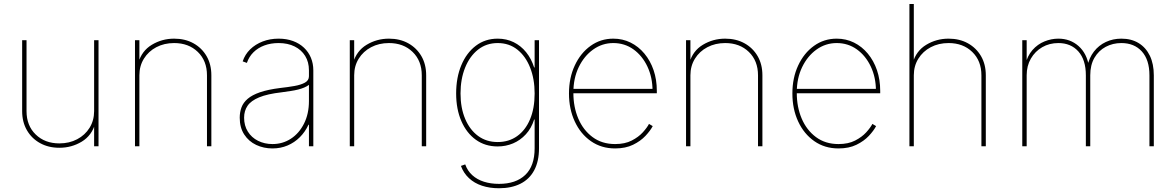

<svg xmlns="http://www.w3.org/2000/svg" viewBox="-20 -748 6015 982"><path d="M283.7 7.8Q228 7.8 185.1 -15.9Q142.1 -39.6 117.7 -81.8Q93.3 -124 93.3 -179.7V-542.5H115.7V-179.7Q115.7 -105.5 162.6 -60.1Q209.5 -14.6 283.7 -14.6Q334.5 -14.6 374.8 -35.9Q415 -57.1 438.2 -94.5Q461.4 -131.8 461.4 -179.7V-542.5H483.9V0H461.4V-117.2H467.3Q449.7 -54.7 397.9 -23.4Q346.2 7.8 283.7 7.8Z M692.9 -362.8V0H670.4V-542.5H692.9V-425.3H687Q704.6 -487.8 756.6 -519Q808.6 -550.3 870.6 -550.3Q926.8 -550.3 969.5 -526.6Q1012.2 -502.9 1036.6 -460.9Q1061 -418.9 1061 -362.8V0H1038.6V-362.8Q1038.6 -437 991.7 -482.4Q944.8 -527.8 870.6 -527.8Q819.8 -527.8 779.5 -506.6Q739.3 -485.4 716.1 -448Q692.9 -410.6 692.9 -362.8Z M1373.5 11.2Q1328.6 11.2 1290.3 -6.8Q1252 -24.9 1229 -60.3Q1206.1 -95.7 1206.1 -146Q1206.1 -174.3 1215.1 -198.7Q1224.1 -223.1 1246.8 -242.7Q1269.5 -262.2 1309.8 -276.1Q1350.1 -290 1412.6 -297.9Q1451.7 -302.2 1485.4 -308.1Q1519 -314 1539.6 -325.4Q1560.1 -336.9 1560.1 -357.9V-388.2Q1560.1 -430.7 1540.8 -461.9Q1521.5 -493.2 1486.6 -510.5Q1451.7 -527.8 1404.8 -527.8Q1365.2 -527.8 1332.3 -515.6Q1299.3 -503.4 1276.4 -480.7Q1253.4 -458 1242.7 -426.3L1221.2 -434.1Q1232.9 -469.7 1259.5 -495.6Q1286.1 -521.5 1323.5 -535.9Q1360.8 -550.3 1404.8 -550.3Q1445.8 -550.3 1478.8 -538.1Q1511.7 -525.9 1534.9 -503.9Q1558.1 -481.9 1570.3 -452.4Q1582.5 -422.9 1582.5 -388.2V0H1560.1V-109.9H1557.6Q1541 -73.7 1513.7 -46.4Q1486.3 -19 1450.7 -3.9Q1415 11.2 1373.5 11.2ZM1373.5 -11.2Q1425.8 -11.2 1467.8 -38.6Q1509.8 -65.9 1534.9 -115.7Q1560.1 -165.5 1560.1 -231.4V-314Q1549.8 -306.2 1535.9 -300.3Q1522 -294.4 1504.6 -290Q1487.3 -285.6 1466.1 -282.5Q1444.8 -279.3 1420.4 -275.9Q1347.7 -267.6 1305.7 -250.2Q1263.7 -232.9 1246.1 -207Q1228.5 -181.2 1228.5 -146Q1228.5 -105.5 1247.6 -75Q1266.6 -44.4 1299.8 -27.8Q1333 -11.2 1373.5 -11.2Z M1791.5 -362.8V0H1769V-542.5H1791.5V-425.3H1785.6Q1803.2 -487.8 1855.2 -519Q1907.2 -550.3 1969.2 -550.3Q2025.4 -550.3 2068.1 -526.6Q2110.8 -502.9 2135.3 -460.9Q2159.7 -418.9 2159.7 -362.8V0H2137.2V-362.8Q2137.2 -437 2090.3 -482.4Q2043.5 -527.8 1969.2 -527.8Q1918.5 -527.8 1878.2 -506.6Q1837.9 -485.4 1814.7 -448Q1791.5 -410.6 1791.5 -362.8Z M2532.2 214.8Q2484.4 214.8 2445.3 201.9Q2406.2 189 2378.7 163.3Q2351.1 137.7 2337.4 100.6L2359.4 92.8Q2371.1 126 2395.8 148.2Q2420.4 170.4 2455.1 181.4Q2489.7 192.4 2532.2 192.4Q2618.7 192.4 2666.5 146.7Q2714.4 101.1 2714.4 10.3V-136.7H2711.9Q2697.8 -91.8 2669.4 -61Q2641.1 -30.3 2604 -14.6Q2566.9 1 2525.4 1Q2461.4 1 2413.8 -33.2Q2366.2 -67.4 2339.6 -128.7Q2313 -189.9 2313 -270Q2313 -351.1 2339.4 -414.3Q2365.7 -477.5 2413.6 -513.9Q2461.4 -550.3 2525.4 -550.3Q2570.3 -550.3 2607.2 -532.2Q2644 -514.2 2670.9 -481Q2697.8 -447.8 2711.9 -402.8H2714.4V-542.5H2736.8V10.3Q2736.8 76.7 2712.4 122.6Q2688 168.5 2641.8 191.7Q2595.7 214.8 2532.2 214.8ZM2525.4 -21.5Q2582.5 -21.5 2625 -51.8Q2667.5 -82 2690.9 -137.7Q2714.4 -193.4 2714.4 -270Q2714.4 -343.8 2691.4 -402.1Q2668.5 -460.4 2626.2 -494.1Q2584 -527.8 2525.4 -527.8Q2467.8 -527.8 2425 -494.1Q2382.3 -460.4 2358.9 -402.1Q2335.4 -343.8 2335.4 -270Q2335.4 -196.3 2359.1 -140.1Q2382.8 -84 2425.3 -52.7Q2467.8 -21.5 2525.4 -21.5Z M3126 11.2Q3055.7 11.2 3002.4 -25.9Q2949.2 -63 2919.7 -126.7Q2890.1 -190.4 2890.1 -270Q2890.1 -349.6 2919.7 -413.1Q2949.2 -476.6 3000.5 -513.4Q3051.8 -550.3 3116.7 -550.3Q3164.6 -550.3 3205.1 -530.3Q3245.6 -510.3 3275.9 -473.9Q3306.2 -437.5 3322.8 -389.2Q3339.4 -340.8 3339.4 -283.2V-271H2901.9V-293.5H3326.7L3317.4 -284.2Q3317.4 -352.1 3291.3 -407.5Q3265.1 -462.9 3220 -495.4Q3174.8 -527.8 3116.7 -527.8Q3060.1 -527.8 3013.7 -494.6Q2967.3 -461.4 2939.9 -404.5Q2912.6 -347.7 2912.6 -275.4V-272.5Q2912.6 -200.7 2937.7 -141.6Q2962.9 -82.5 3010.7 -46.9Q3058.6 -11.2 3126 -11.2Q3176.3 -11.2 3210.9 -29.1Q3245.6 -46.9 3267.6 -71Q3289.6 -95.2 3299.3 -114.3L3318.4 -103Q3306.2 -79.6 3281.2 -53Q3256.3 -26.4 3217.8 -7.6Q3179.2 11.2 3126 11.2Z M3511.2 -362.8V0H3488.8V-542.5H3511.2V-425.3H3505.4Q3522.9 -487.8 3575 -519Q3627 -550.3 3689 -550.3Q3745.1 -550.3 3787.8 -526.6Q3830.6 -502.9 3855 -460.9Q3879.4 -418.9 3879.4 -362.8V0H3856.9V-362.8Q3856.9 -437 3810.1 -482.4Q3763.2 -527.8 3689 -527.8Q3638.2 -527.8 3597.9 -506.6Q3557.6 -485.4 3534.4 -448Q3511.2 -410.6 3511.2 -362.8Z M4268.6 11.2Q4198.2 11.2 4145 -25.9Q4091.8 -63 4062.3 -126.7Q4032.7 -190.4 4032.7 -270Q4032.7 -349.6 4062.3 -413.1Q4091.8 -476.6 4143.1 -513.4Q4194.3 -550.3 4259.3 -550.3Q4307.1 -550.3 4347.7 -530.3Q4388.2 -510.3 4418.5 -473.9Q4448.7 -437.5 4465.3 -389.2Q4481.9 -340.8 4481.9 -283.2V-271H4044.4V-293.5H4469.2L4460 -284.2Q4460 -352.1 4433.8 -407.5Q4407.7 -462.9 4362.5 -495.4Q4317.4 -527.8 4259.3 -527.8Q4202.6 -527.8 4156.2 -494.6Q4109.9 -461.4 4082.5 -404.5Q4055.2 -347.7 4055.2 -275.4V-272.5Q4055.2 -200.7 4080.3 -141.6Q4105.5 -82.5 4153.3 -46.9Q4201.2 -11.2 4268.6 -11.2Q4318.8 -11.2 4353.5 -29.1Q4388.2 -46.9 4410.2 -71Q4432.1 -95.2 4441.9 -114.3L4460.9 -103Q4448.7 -79.6 4423.8 -53Q4398.9 -26.4 4360.4 -7.6Q4321.8 11.2 4268.6 11.2Z M4653.8 -362.8V0H4631.3V-727.5H4653.8V-425.3H4647.9Q4665.5 -487.8 4717.5 -519Q4769.5 -550.3 4831.5 -550.3Q4887.7 -550.3 4930.4 -526.6Q4973.1 -502.9 4997.6 -460.9Q5022 -418.9 5022 -362.8V0H4999.5V-362.8Q4999.5 -437 4952.6 -482.4Q4905.8 -527.8 4831.5 -527.8Q4780.8 -527.8 4740.5 -506.6Q4700.2 -485.4 4677 -448Q4653.8 -410.6 4653.8 -362.8Z M5208.5 0V-542.5H5231V-415H5223.1Q5234.4 -462.4 5260.7 -492.2Q5287.1 -522 5322 -536.1Q5356.9 -550.3 5393.1 -550.3Q5453.6 -550.3 5496.3 -512.5Q5539.1 -474.6 5549.8 -407.2H5541Q5550.3 -452.6 5575.2 -484.6Q5600.1 -516.6 5636.2 -533.4Q5672.4 -550.3 5715.3 -550.3Q5766.6 -550.3 5803.7 -527.6Q5840.8 -504.9 5861.1 -462.9Q5881.3 -420.9 5881.3 -362.8V0H5858.9V-362.8Q5858.9 -441.9 5820.1 -484.9Q5781.2 -527.8 5715.3 -527.8Q5671.4 -527.8 5635.3 -508.5Q5599.1 -489.3 5577.6 -452.4Q5556.2 -415.5 5556.2 -362.8V0H5533.7V-362.8Q5533.7 -441.9 5495.4 -484.9Q5457 -527.8 5393.1 -527.8Q5347.2 -527.8 5310.5 -506.6Q5273.9 -485.4 5252.4 -448.2Q5231 -411.1 5231 -362.8V0Z"/></svg>

Font: Inter 16pt Thin
Style: Regular
Weight: 250
Version: Version 4.001;git-66647c0bb